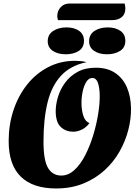

<svg xmlns="http://www.w3.org/2000/svg" viewBox="-20 -1044 776 1086"><path d="M297 22Q166 22 97.5 -45Q29 -112 29 -246Q29 -338 56 -420Q83 -502 133 -565Q183 -628 252 -664Q321 -700 405 -700Q420 -700 435.5 -698.5Q451 -697 468 -693V-692Q378 -673 325 -615.5Q272 -558 249 -464.5Q226 -371 226 -243Q226 -136 252 -93.5Q278 -51 327 -51Q367 -51 401.5 -83Q436 -115 462.5 -167Q489 -219 507.5 -280Q526 -341 535.5 -401Q545 -461 544 -507Q543 -550 533.5 -576.5Q524 -603 502 -603Q482 -603 468 -580.5Q454 -558 447 -523.5Q440 -489 441 -453Q442 -416 452.5 -386Q463 -356 486 -348Q469 -324 444 -311.5Q419 -299 394 -299Q353 -299 324.5 -325Q296 -351 295 -413Q295 -453 308 -496Q321 -539 348.5 -576.5Q376 -614 419 -637.5Q462 -661 522 -661Q588 -661 632 -631Q676 -601 698 -549.5Q720 -498 721 -432Q722 -373 706 -310Q690 -247 656.5 -187.5Q623 -128 571.5 -81Q520 -34 451.5 -6Q383 22 297 22ZM308 -930Q304 -942 304 -954Q304 -982 323 -1003Q342 -1024 373 -1024H685Q689 -1009 689 -996Q689 -964 668.5 -947Q648 -930 613 -930ZM352 -737Q308 -737 279 -756Q250 -775 250 -811Q250 -849 281 -869Q312 -889 356 -889Q400 -889 427.5 -869.5Q455 -850 455 -813Q455 -775 425.5 -756Q396 -737 352 -737ZM585 -737Q541 -737 512.5 -756Q484 -775 484 -811Q484 -849 514.5 -869Q545 -889 589 -889Q633 -889 661 -869.5Q689 -850 689 -813Q689 -775 659 -756Q629 -737 585 -737Z"/></svg>

Font: Sansita Swashed ExtraBold
Style: Regular
Weight: 800
Designer: Pablo Cosgaya
Foundry: Omnibus-Type
Version: Version 1.003; ttfautohint (v1.8.3)